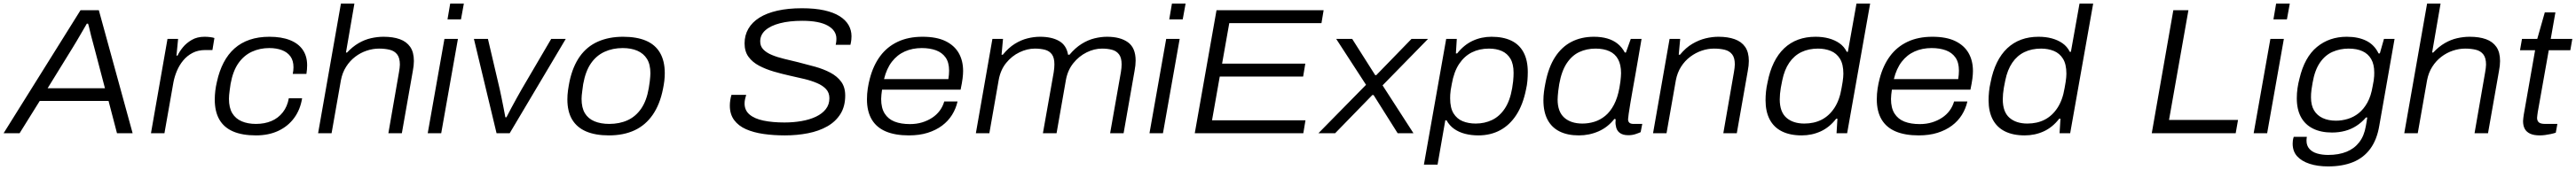

<svg xmlns="http://www.w3.org/2000/svg" viewBox="-38 -743 14333 948"><path d="M-18 0 410 -686H512L700 0H613L566 -180H183L71 0ZM227 -251H546L487 -476Q484 -488 479 -506Q474 -524 469 -543.5Q464 -563 460 -581Q456 -599 452 -611H445Q433 -590 417.5 -563.5Q402 -537 388 -513Q374 -489 365 -475Z M802 0 894 -526H953L944 -433H950Q960 -455 979.5 -479Q999 -503 1029 -520.5Q1059 -538 1100 -538Q1117 -538 1132 -536Q1147 -534 1155 -531L1144 -464H1105Q1064 -464 1033.5 -448Q1003 -432 981.5 -406Q960 -380 946.5 -348Q933 -316 927 -284L877 0Z M1386 12Q1310 12 1259 -10Q1208 -32 1182.5 -76.5Q1157 -121 1157 -188Q1157 -212 1160 -237Q1163 -262 1169 -287Q1182 -347 1206.5 -394Q1231 -441 1267 -473Q1303 -505 1351.5 -521.5Q1400 -538 1461 -538Q1528 -538 1575 -519.5Q1622 -501 1646.5 -465.5Q1671 -430 1671 -379Q1671 -368 1670 -356Q1669 -344 1667 -331H1591Q1593 -341 1594 -350Q1595 -359 1595 -368Q1595 -405 1578 -428.5Q1561 -452 1530.5 -463.5Q1500 -475 1460 -475Q1408 -475 1363.5 -454.5Q1319 -434 1288.5 -390.5Q1258 -347 1245 -275Q1242 -254 1240 -239.5Q1238 -225 1237 -213.5Q1236 -202 1236 -192Q1236 -142 1254.5 -111.5Q1273 -81 1307 -66.5Q1341 -52 1386 -52Q1434 -52 1472 -68Q1510 -84 1535.5 -116.5Q1561 -149 1569 -195H1643Q1633 -132 1599 -85.5Q1565 -39 1511 -13.5Q1457 12 1386 12Z M1732 0 1859 -723H1934L1887 -450H1893Q1924 -483 1957.5 -502.5Q1991 -522 2026.5 -530Q2062 -538 2096 -538Q2149 -538 2186.5 -524.5Q2224 -511 2244.5 -481.5Q2265 -452 2265 -403Q2265 -391 2263.5 -376.5Q2262 -362 2259 -347L2198 0H2123L2182 -340Q2184 -352 2185.5 -363Q2187 -374 2187 -383Q2187 -420 2172 -439.5Q2157 -459 2130.5 -465.5Q2104 -472 2071 -472Q2037 -472 2002.5 -460.5Q1968 -449 1938.5 -426.5Q1909 -404 1888 -371Q1867 -338 1859 -296L1807 0Z M2452 -635 2467 -723H2543L2527 -635ZM2342 0 2435 -526H2510L2417 0Z M2725 0 2599 -526H2677L2743 -244Q2747 -227 2752.5 -199Q2758 -171 2764 -141.5Q2770 -112 2774 -89H2780Q2791 -111 2806 -139Q2821 -167 2836.5 -195Q2852 -223 2864 -244L3029 -526H3110L2798 0Z M3350 12Q3275 12 3223.5 -10Q3172 -32 3145.5 -76.5Q3119 -121 3119 -189Q3119 -214 3122.5 -239Q3126 -264 3131 -289Q3149 -373 3188.5 -428.5Q3228 -484 3289 -511Q3350 -538 3429 -538Q3505 -538 3556.5 -516Q3608 -494 3634.5 -448.5Q3661 -403 3661 -335Q3661 -314 3658.5 -292.5Q3656 -271 3651 -247Q3634 -161 3594 -103Q3554 -45 3493 -16.5Q3432 12 3350 12ZM3352 -52Q3409 -52 3454 -72.5Q3499 -93 3529.5 -137Q3560 -181 3572 -252Q3576 -274 3577.5 -289Q3579 -304 3580 -314.5Q3581 -325 3581 -334Q3581 -384 3562 -414.5Q3543 -445 3508.5 -460Q3474 -475 3427 -475Q3371 -475 3325.5 -454Q3280 -433 3250 -389.5Q3220 -346 3207 -274Q3204 -252 3202 -237Q3200 -222 3199 -211.5Q3198 -201 3198 -192Q3198 -142 3216.5 -111.5Q3235 -81 3270 -66.5Q3305 -52 3352 -52Z M4329 12Q4266 12 4210.5 4Q4155 -4 4113 -22.5Q4071 -41 4047 -73.5Q4023 -106 4023 -154Q4023 -169 4025.5 -185Q4028 -201 4032 -214H4114Q4111 -204 4108 -191.5Q4105 -179 4105 -166Q4105 -128 4132.5 -104.5Q4160 -81 4210 -70.5Q4260 -60 4327 -60Q4377 -60 4422.5 -68Q4468 -76 4502.5 -92.5Q4537 -109 4557 -134.5Q4577 -160 4577 -195Q4577 -226 4558.5 -246Q4540 -266 4508.5 -279.5Q4477 -293 4438 -302.5Q4399 -312 4357 -321Q4312 -331 4267.5 -344Q4223 -357 4186 -376.5Q4149 -396 4127 -426Q4105 -456 4105 -501Q4105 -546 4126 -582.5Q4147 -619 4187.5 -644.5Q4228 -670 4287.5 -683.5Q4347 -697 4424 -697Q4496 -697 4548 -685.5Q4600 -674 4633.5 -653Q4667 -632 4683.5 -603.5Q4700 -575 4700 -541Q4700 -532 4699 -521.5Q4698 -511 4694 -493H4612Q4615 -507 4615.5 -515Q4616 -523 4616 -527Q4616 -573 4568 -600Q4520 -627 4426 -627Q4355 -627 4302.5 -613.5Q4250 -600 4221 -574.5Q4192 -549 4192 -512Q4192 -485 4209.5 -467Q4227 -449 4257 -436.5Q4287 -424 4324.5 -415Q4362 -406 4403 -396Q4451 -384 4497.5 -371Q4544 -358 4582 -338Q4620 -318 4642.5 -287.5Q4665 -257 4665 -210Q4665 -150 4638.5 -107.5Q4612 -65 4565.5 -38.5Q4519 -12 4458 0Q4397 12 4329 12Z M5019 12Q4943 12 4891 -10Q4839 -32 4812.5 -77Q4786 -122 4786 -189Q4786 -220 4790.5 -249.5Q4795 -279 4802 -305Q4821 -378 4859.5 -430Q4898 -482 4957 -510Q5016 -538 5095 -538Q5173 -538 5222.5 -514Q5272 -490 5296.5 -447.5Q5321 -405 5321 -347Q5321 -329 5318 -305Q5315 -281 5307 -243H4870Q4868 -228 4866.5 -215.5Q4865 -203 4865 -191Q4865 -141 4884.5 -110Q4904 -79 4939.5 -65Q4975 -51 5025 -51Q5062 -51 5093 -60.5Q5124 -70 5149 -86.5Q5174 -103 5191 -126Q5208 -149 5216 -177H5290Q5281 -137 5259.5 -102.5Q5238 -68 5204 -42.5Q5170 -17 5124 -2.5Q5078 12 5019 12ZM4881 -302H5239Q5241 -315 5242 -326.5Q5243 -338 5243 -349Q5243 -395 5223.5 -422.5Q5204 -450 5170 -462.5Q5136 -475 5091 -475Q5039 -475 4996.5 -456Q4954 -437 4924.5 -398.5Q4895 -360 4881 -302Z M5392 0 5484 -526H5543L5535 -438H5542Q5574 -477 5608.5 -498.5Q5643 -520 5679 -529Q5715 -538 5749 -538Q5814 -538 5855 -514.5Q5896 -491 5905 -438H5913Q5945 -476 5980 -498Q6015 -520 6051.5 -529Q6088 -538 6122 -538Q6196 -538 6238.5 -507Q6281 -476 6281 -405Q6281 -392 6279.5 -378Q6278 -364 6275 -348L6214 0H6139L6199 -341Q6201 -353 6202 -364Q6203 -375 6203 -384Q6203 -421 6188.5 -440Q6174 -459 6149.5 -465.5Q6125 -472 6094 -472Q6051 -472 6008.5 -451Q5966 -430 5934.5 -391Q5903 -352 5893 -297L5841 0H5765L5825 -339Q5827 -352 5828 -363Q5829 -374 5829 -384Q5829 -421 5815 -440Q5801 -459 5776.5 -465.5Q5752 -472 5720 -472Q5678 -472 5635 -451.5Q5592 -431 5560.5 -392Q5529 -353 5519 -297L5467 0Z M6468 -635 6483 -723H6559L6543 -635ZM6358 0 6451 -526H6526L6433 0Z M6610 0 6731 -686H7327L7315 -614H6802L6762 -388H7225L7213 -316H6749L6706 -72H7226L7214 0Z M7298 0 7563 -270 7397 -526H7486L7614 -324H7620L7816 -526H7908L7655 -267L7827 0H7739L7605 -213H7598L7391 0Z M7885 175 8009 -526H8068L8063 -445H8070Q8108 -493 8156.5 -515.5Q8205 -538 8261 -538Q8326 -538 8371 -516.5Q8416 -495 8439.5 -451Q8463 -407 8463 -341Q8463 -318 8461 -293.5Q8459 -269 8453 -243Q8436 -159 8399.5 -102.5Q8363 -46 8309.5 -17Q8256 12 8188 12Q8148 12 8113.5 3Q8079 -6 8053 -24.5Q8027 -43 8011 -72H8004L7961 175ZM8173 -54Q8223 -54 8264.5 -74Q8306 -94 8335 -137.5Q8364 -181 8376 -251Q8380 -274 8381.5 -289.5Q8383 -305 8383.5 -316.5Q8384 -328 8384 -337Q8384 -386 8366.5 -415.5Q8349 -445 8318.5 -458.5Q8288 -472 8247 -472Q8194 -472 8152 -451Q8110 -430 8081 -386.5Q8052 -343 8040 -274Q8036 -254 8034 -240Q8032 -226 8031.5 -215Q8031 -204 8031 -195Q8031 -141 8050 -110.5Q8069 -80 8101 -67Q8133 -54 8173 -54Z M8747 12Q8684 12 8640 -10Q8596 -32 8573 -75.5Q8550 -119 8550 -184Q8550 -207 8553 -230.5Q8556 -254 8561 -279Q8578 -368 8615 -425Q8652 -482 8706.5 -510Q8761 -538 8831 -538Q8872 -538 8905 -528.5Q8938 -519 8962.5 -499.5Q8987 -480 9003 -450H9009L9036 -526H9096L9076 -409Q9070 -373 9062.5 -331Q9055 -289 9047.5 -247Q9040 -205 9034 -169Q9028 -133 9024.5 -108.5Q9021 -84 9021 -78Q9021 -65 9028.5 -58.5Q9036 -52 9051 -52H9100L9091 -6Q9080 -1 9062 5Q9044 11 9022 11Q8991 11 8973.5 -3Q8956 -17 8953 -42Q8951 -50 8951 -59Q8951 -68 8952 -78L8945 -80Q8908 -33 8856.5 -10.5Q8805 12 8747 12ZM8767 -54Q8801 -54 8833.5 -64Q8866 -74 8894 -97Q8922 -120 8942.5 -159Q8963 -198 8973 -254Q8977 -275 8978.5 -289Q8980 -303 8981 -314.5Q8982 -326 8982 -335Q8982 -382 8965.5 -412.5Q8949 -443 8917 -457.5Q8885 -472 8840 -472Q8791 -472 8750 -453Q8709 -434 8680 -390.5Q8651 -347 8638 -274Q8634 -251 8632.5 -235.5Q8631 -220 8630 -209Q8629 -198 8629 -188Q8629 -120 8666 -87Q8703 -54 8767 -54Z M9160 0 9252 -526H9311L9303 -438H9310Q9342 -477 9378.5 -498.5Q9415 -520 9452 -529Q9489 -538 9524 -538Q9576 -538 9614 -524.5Q9652 -511 9672.5 -481.5Q9693 -452 9693 -403Q9693 -391 9691.5 -376.5Q9690 -362 9687 -347L9626 0H9551L9610 -340Q9612 -352 9613.5 -363.5Q9615 -375 9615 -384Q9615 -421 9600 -440Q9585 -459 9559 -465.5Q9533 -472 9499 -472Q9465 -472 9431 -460.5Q9397 -449 9367 -426.5Q9337 -404 9316 -371Q9295 -338 9287 -296L9235 0Z M9987 12Q9922 12 9877 -10.5Q9832 -33 9809 -77Q9786 -121 9786 -184Q9786 -207 9788.5 -232Q9791 -257 9797 -283Q9809 -346 9832.5 -394Q9856 -442 9890 -474Q9924 -506 9967.5 -522Q10011 -538 10064 -538Q10104 -538 10137.5 -529Q10171 -520 10197 -502Q10223 -484 10238 -454H10244L10292 -723H10368L10240 0H10181L10186 -81H10179Q10142 -33 10093 -10.5Q10044 12 9987 12ZM10002 -54Q10056 -54 10098 -75.5Q10140 -97 10169 -141Q10198 -185 10209 -252Q10213 -273 10215 -287Q10217 -301 10218 -312Q10219 -323 10219 -332Q10219 -385 10200 -415.5Q10181 -446 10149 -459Q10117 -472 10078 -472Q10026 -472 9985.5 -452.5Q9945 -433 9918 -393.5Q9891 -354 9879 -295Q9874 -272 9871 -254Q9868 -236 9866.5 -220Q9865 -204 9865 -189Q9865 -119 9902 -86.5Q9939 -54 10002 -54Z M10638 12Q10562 12 10510 -10Q10458 -32 10431.5 -77Q10405 -122 10405 -189Q10405 -220 10409.5 -249.5Q10414 -279 10421 -305Q10440 -378 10478.5 -430Q10517 -482 10576 -510Q10635 -538 10714 -538Q10792 -538 10841.5 -514Q10891 -490 10915.5 -447.5Q10940 -405 10940 -347Q10940 -329 10937 -305Q10934 -281 10926 -243H10489Q10487 -228 10485.5 -215.5Q10484 -203 10484 -191Q10484 -141 10503.5 -110Q10523 -79 10558.5 -65Q10594 -51 10644 -51Q10681 -51 10712 -60.5Q10743 -70 10768 -86.5Q10793 -103 10810 -126Q10827 -149 10835 -177H10909Q10900 -137 10878.5 -102.5Q10857 -68 10823 -42.5Q10789 -17 10743 -2.5Q10697 12 10638 12ZM10500 -302H10858Q10860 -315 10861 -326.5Q10862 -338 10862 -349Q10862 -395 10842.5 -422.5Q10823 -450 10789 -462.5Q10755 -475 10710 -475Q10658 -475 10615.5 -456Q10573 -437 10543.5 -398.5Q10514 -360 10500 -302Z M11228 12Q11163 12 11118 -10.5Q11073 -33 11050 -77Q11027 -121 11027 -184Q11027 -207 11029.5 -232Q11032 -257 11038 -283Q11050 -346 11073.5 -394Q11097 -442 11131 -474Q11165 -506 11208.5 -522Q11252 -538 11305 -538Q11345 -538 11378.5 -529Q11412 -520 11438 -502Q11464 -484 11479 -454H11485L11533 -723H11609L11481 0H11422L11427 -81H11420Q11383 -33 11334 -10.5Q11285 12 11228 12ZM11243 -54Q11297 -54 11339 -75.5Q11381 -97 11410 -141Q11439 -185 11450 -252Q11454 -273 11456 -287Q11458 -301 11459 -312Q11460 -323 11460 -332Q11460 -385 11441 -415.5Q11422 -446 11390 -459Q11358 -472 11319 -472Q11267 -472 11226.5 -452.5Q11186 -433 11159 -393.5Q11132 -354 11120 -295Q11115 -272 11112 -254Q11109 -236 11107.5 -220Q11106 -204 11106 -189Q11106 -119 11143 -86.5Q11180 -54 11243 -54Z M11935 0 12055 -686H12139L12031 -74H12415L12402 0Z M12612 -635 12627 -723H12703L12687 -635ZM12502 0 12595 -526H12670L12577 0Z M12916 185Q12858 185 12813.5 170.5Q12769 156 12744 128.5Q12719 101 12719 58Q12719 51 12720 41.5Q12721 32 12725 20H12798Q12797 26 12796.5 31Q12796 36 12796 41Q12796 69 12812 87Q12828 105 12855.5 113Q12883 121 12916 121Q12976 121 13019.5 103Q13063 85 13090 49.5Q13117 14 13126 -39Q13128 -52 13130.5 -64.5Q13133 -77 13134 -88H13127Q13103 -60 13073.5 -41Q13044 -22 13010 -13Q12976 -4 12938 -4Q12876 -4 12832 -26Q12788 -48 12765 -90.5Q12742 -133 12742 -195Q12742 -224 12746 -251.5Q12750 -279 12757 -305Q12785 -424 12854 -481Q12923 -538 13020 -538Q13084 -538 13129 -515.5Q13174 -493 13197 -445H13204L13227 -526H13286L13201 -42Q13188 36 13151 86.5Q13114 137 13055 161Q12996 185 12916 185ZM12960 -70Q12993 -70 13026 -80Q13059 -90 13086.5 -112Q13114 -134 13134.5 -170.5Q13155 -207 13164 -262Q13168 -281 13170 -294.5Q13172 -308 13172.5 -318.5Q13173 -329 13173 -338Q13173 -384 13156 -413.5Q13139 -443 13107.5 -457.5Q13076 -472 13030 -472Q12983 -472 12941.5 -454Q12900 -436 12871 -394Q12842 -352 12830 -282Q12826 -260 12824 -245Q12822 -230 12821.5 -220Q12821 -210 12821 -200Q12821 -156 12838 -127.5Q12855 -99 12886.5 -84.5Q12918 -70 12960 -70Z M13340 0 13467 -723H13542L13495 -450H13501Q13532 -483 13565.5 -502.5Q13599 -522 13634.5 -530Q13670 -538 13704 -538Q13757 -538 13794.5 -524.5Q13832 -511 13852.5 -481.5Q13873 -452 13873 -403Q13873 -391 13871.5 -376.5Q13870 -362 13867 -347L13806 0H13731L13790 -340Q13792 -352 13793.5 -363Q13795 -374 13795 -383Q13795 -420 13780 -439.5Q13765 -459 13738.5 -465.5Q13712 -472 13679 -472Q13645 -472 13610.5 -460.5Q13576 -449 13546.5 -426.5Q13517 -404 13496 -371Q13475 -338 13467 -296L13415 0Z M14094 12Q14061 12 14040.5 2.5Q14020 -7 14010.5 -24.5Q14001 -42 14001 -68Q14001 -76 14002.5 -85.5Q14004 -95 14005 -104L14068 -463H13984L13995 -526H14080L14122 -674H14181L14155 -526H14275L14264 -463H14144L14083 -119Q14082 -110 14080.5 -101Q14079 -92 14079 -86Q14079 -69 14089 -60.5Q14099 -52 14124 -52H14192L14183 -3Q14171 1 14155 4.5Q14139 8 14123 10Q14107 12 14094 12Z"/></svg>

Font: Archivo SemiExpanded Light
Style: Italic
Weight: 300
Width: 6
Italic angle: -10°
Designer: Hector Gatti
Foundry: Omnibus-Type
Version: Version 2.001